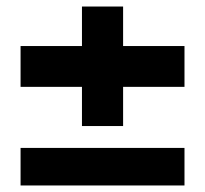

<svg xmlns="http://www.w3.org/2000/svg" viewBox="-20 -568 628 588"><path d="M43 0V-115H545V0ZM231 -182V-548H357V-182ZM43 -302V-427H545V-302Z"/></svg>

Font: DM Sans 11pt Black
Style: Regular
Weight: 900
Version: Version 4.004;gftools[0.9.30]